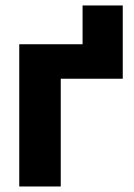

<svg xmlns="http://www.w3.org/2000/svg" viewBox="-20 -676 486 696"><path d="M279.3 -656.2H425V-515.6H279.3ZM425 -390.6H200.2V0H49.8V-515.6H425Z"/></svg>

Font: Intratopia Thin
Style: Regular
Weight: 100
Designer: Rasmus Andersson
Foundry: rsms
Version: Version 3.000;Glyphs 3.2.3 (3260)